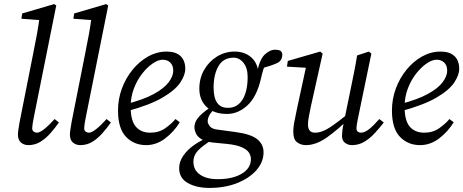

<svg xmlns="http://www.w3.org/2000/svg" viewBox="-20 -701 2273 942"><path d="M119 11Q98 11 83 -1.5Q68 -14 68 -41Q68 -50 70 -63.5Q72 -77 76 -101L143 -439Q153 -487 161.5 -534.5Q170 -582 176 -630L193 -601L85 -609L89 -635L246 -681L256 -674L146 -126Q142 -107 140 -93Q138 -79 138 -72Q138 -61 145 -55.5Q152 -50 161 -50Q175 -50 197.5 -68Q220 -86 248 -117L269 -100Q250 -73 227.5 -47.5Q205 -22 178.5 -5.5Q152 11 119 11Z M374 11Q353 11 338 -1.5Q323 -14 323 -41Q323 -50 325 -63.5Q327 -77 331 -101L398 -439Q408 -487 416.5 -534.5Q425 -582 431 -630L448 -601L340 -609L344 -635L501 -681L511 -674L401 -126Q397 -107 395 -93Q393 -79 393 -72Q393 -61 400 -55.5Q407 -50 416 -50Q430 -50 452.5 -68Q475 -86 503 -117L524 -100Q505 -73 482.5 -47.5Q460 -22 433.5 -5.5Q407 11 374 11Z M697 11Q637 11 598 -30Q559 -71 559 -159Q559 -215 578 -266.5Q597 -318 630.5 -359Q664 -400 707 -424Q750 -448 798 -448Q842 -448 865.5 -426Q889 -404 889 -363Q889 -333 864.5 -296Q840 -259 778 -222.5Q716 -186 602 -155L598 -190Q684 -212 735 -240Q786 -268 808 -298Q830 -328 830 -354Q830 -380 815.5 -394Q801 -408 778 -408Q756 -408 729 -389.5Q702 -371 677 -339Q652 -307 636.5 -265.5Q621 -224 621 -178Q621 -109 646.5 -79.5Q672 -50 717 -50Q760 -50 791 -72Q822 -94 841 -117L862 -101Q833 -54 790 -21.5Q747 11 697 11Z M934 -76Q934 -106 960 -132.5Q986 -159 1031 -186L1042 -177Q1013 -148 1006 -133.5Q999 -119 999 -106Q999 -95 1009.5 -81.5Q1020 -68 1048 -65L1137 -53Q1211 -43 1242 -18Q1273 7 1273 46Q1273 94 1238.5 133.5Q1204 173 1144 197Q1084 221 1008 221Q944 221 901.5 197Q859 173 859 124Q859 92 879.5 62.5Q900 33 933 10Q966 -13 1003 -26L1021 -15Q975 13 952 37Q929 61 929 93Q929 133 961 155.5Q993 178 1048 178Q1122 178 1166.5 151Q1211 124 1211 80Q1211 63 1201.5 48Q1192 33 1166.5 21.5Q1141 10 1093 5L1021 -2Q986 -7 967 -19Q948 -31 941 -47Q934 -63 934 -76ZM1100 -172Q1144 -172 1169.5 -212Q1195 -252 1195 -324Q1195 -368 1174 -393.5Q1153 -419 1124 -418Q1075 -417 1051.5 -376Q1028 -335 1028 -271Q1028 -170 1100 -172ZM958 -266Q958 -317 981.5 -358Q1005 -399 1044.5 -423.5Q1084 -448 1131 -448Q1179 -448 1211 -421Q1243 -394 1248 -345L1241 -344Q1253 -408 1278 -432.5Q1303 -457 1330 -457Q1348 -457 1357 -451Q1365 -443 1365 -433Q1365 -403 1338.5 -391Q1312 -379 1262 -365L1284 -390Q1276 -374 1270.5 -355.5Q1265 -337 1260 -314Q1239 -225 1193.5 -183.5Q1148 -142 1094 -142Q1030 -142 994 -176Q958 -210 958 -266Z M1481 11Q1456 11 1437.5 -3Q1419 -17 1419 -55Q1419 -81 1426 -112.5Q1433 -144 1438 -172L1485 -389L1491 -368L1388 -374L1392 -402L1551 -448L1563 -438L1505 -178Q1499 -150 1495 -127.5Q1491 -105 1491 -90Q1491 -50 1526 -50Q1559 -50 1598.5 -76Q1638 -102 1707 -158V-132Q1639 -66 1585 -27.5Q1531 11 1481 11ZM1707 11Q1688 11 1673 0Q1658 -11 1658 -34Q1658 -44 1659.5 -58.5Q1661 -73 1667 -101L1698 -252Q1707 -296 1716 -340.5Q1725 -385 1732 -429L1790 -448L1802 -438L1737 -124Q1729 -87 1729 -70Q1729 -60 1735.5 -55Q1742 -50 1750 -50Q1769 -50 1790.5 -67Q1812 -84 1841 -117L1863 -100Q1842 -73 1818.5 -47.5Q1795 -22 1767.5 -5.5Q1740 11 1707 11Z M2041 11Q1981 11 1942 -30Q1903 -71 1903 -159Q1903 -215 1922 -266.5Q1941 -318 1974.5 -359Q2008 -400 2051 -424Q2094 -448 2142 -448Q2186 -448 2209.5 -426Q2233 -404 2233 -363Q2233 -333 2208.5 -296Q2184 -259 2122 -222.5Q2060 -186 1946 -155L1942 -190Q2028 -212 2079 -240Q2130 -268 2152 -298Q2174 -328 2174 -354Q2174 -380 2159.5 -394Q2145 -408 2122 -408Q2100 -408 2073 -389.5Q2046 -371 2021 -339Q1996 -307 1980.5 -265.5Q1965 -224 1965 -178Q1965 -109 1990.5 -79.5Q2016 -50 2061 -50Q2104 -50 2135 -72Q2166 -94 2185 -117L2206 -101Q2177 -54 2134 -21.5Q2091 11 2041 11Z"/></svg>

Font: Lisu Bosa ExtraLight
Style: Italic
Weight: 200
Italic angle: -19°
Designer: David Morse, Annie Olsen, Victor Gaultney, Frank Grießhammer (Latin)
Foundry: SIL International
Version: Version 2.000